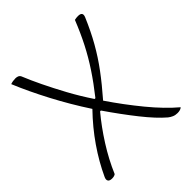

<svg xmlns="http://www.w3.org/2000/svg" viewBox="-194 -842 987 987"><g transform="rotate(-45 300.0 -348.0)"><path d="M59 10Q41 10 35.5 1Q30 -8 37 -23Q72 -99 123 -173Q174 -247 240 -315Q177 -411 124 -512Q71 -613 35 -700Q52 -706 71 -706Q82 -706 90 -702Q98 -698 102 -687Q119 -645 146 -589Q173 -533 207.5 -469.5Q242 -406 284 -343H290Q339 -405 376 -461Q413 -517 443 -575.5Q473 -634 500 -702Q512 -705 525 -705Q559 -705 547 -675Q516 -602 482 -542Q448 -482 406 -425.5Q364 -369 309 -306Q370 -216 437 -134.5Q504 -53 567 0Q556 10 535 10Q519 10 506.5 4.5Q494 -1 484 -9Q438 -48 381 -120Q324 -192 265 -278H259Q208 -217 162 -144.5Q116 -72 84 3Q75 10 59 10Z"/></g></svg>

Font: Recursive Mn Csl St Lt
Style: Regular
Weight: 300
Monospace: yes
Version: Version 1.079;hotconv 1.0.112;makeotfexe 2.5.65598; ttfautoh